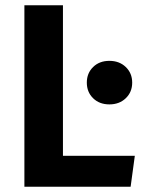

<svg xmlns="http://www.w3.org/2000/svg" viewBox="-20 -712 549 732"><path d="M220 -692V-118H494L478 0H73V-692ZM335 -456.5Q359 -480 397 -480Q435 -480 459.5 -456.5Q484 -433 484 -397Q484 -361 459.5 -337.5Q435 -314 397 -314Q359 -314 335 -337.5Q311 -361 311 -397Q311 -433 335 -456.5Z"/></svg>

Font: Fira Sans SemiBold
Style: Regular
Weight: 600
Designer: bBox Type GmbH & Carrois Corporate GbR & Edenspiekermann AG
Foundry: bBox Type GmbH & Carrois Corporate GbR & Edenspiekermann AG
Version: Version 4.301;PS 004.301;hotconv 1.0.88;makeotf.lib2.5.64775